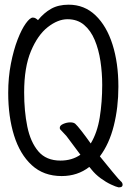

<svg xmlns="http://www.w3.org/2000/svg" viewBox="-20 -733 543 819"><path d="M485 66Q475 64 453.5 54Q432 44 409.5 27.5Q387 11 371 -9L361 -21Q311 18 243 18Q166 18 115.5 -28.5Q65 -75 40 -155Q15 -235 15 -337Q15 -403 26.5 -461.5Q38 -520 55 -564Q72 -608 90 -633Q108 -658 120 -658Q127 -658 132.5 -654.5Q138 -651 142 -647Q167 -678 198 -695.5Q229 -713 273 -713Q340 -713 387.5 -667.5Q435 -622 460 -543Q485 -464 485 -363Q485 -275 465.5 -197Q446 -119 406 -66Q442 -22 459.5 -0.5Q477 21 484 28.5Q491 36 494 39Q503 46 503 55Q503 66 489 66ZM270 -144Q265 -152 252 -165Q239 -178 237 -181Q235 -183 235 -188Q235 -198 250 -204.5Q265 -211 280 -211Q294 -211 301 -205Q309 -198 327 -175Q345 -152 367 -121Q395 -167 405.5 -232.5Q416 -298 416 -371Q416 -422 408.5 -472Q401 -522 384 -562.5Q367 -603 338.5 -627Q310 -651 268 -651Q227 -651 184 -617.5Q141 -584 112 -515Q83 -446 83 -339Q83 -259 96.5 -193Q110 -127 143.5 -87.5Q177 -48 238 -48Q287 -48 323 -73Z"/></svg>

Font: Moon Stars Kai T HW
Style: Regular
Weight: 400
Designer: GuiWonder
Version: Version 1.101